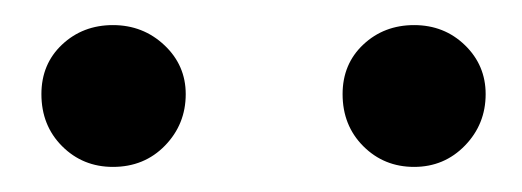

<svg xmlns="http://www.w3.org/2000/svg" viewBox="-20 -709 416 153"><path d="M13 -634Q13 -658 29.5 -673.5Q46 -689 70 -689Q94 -689 111 -673Q128 -657 128 -634Q128 -610 111.5 -593Q95 -576 70 -576Q46 -576 29.5 -592.5Q13 -609 13 -634ZM253 -634Q253 -658 269.5 -673.5Q286 -689 310 -689Q334 -689 350.5 -673Q367 -657 367 -634Q367 -610 350.5 -593Q334 -576 310 -576Q286 -576 269.5 -592.5Q253 -609 253 -634Z"/></svg>

Font: Mali
Style: Regular
Weight: 400
Version: Version 1.000; ttfautohint (v1.6)